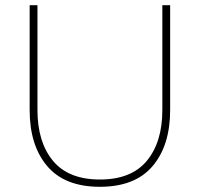

<svg xmlns="http://www.w3.org/2000/svg" viewBox="-20 -708 768 738"><path d="M634 -688V-285Q634 -149 566.5 -69.5Q499 10 364 10Q229 10 161.5 -69.5Q94 -149 94 -285V-688H124V-285Q124 -162 183.5 -90Q243 -18 364 -18Q485 -18 544.5 -90Q604 -162 604 -285V-688Z"/></svg>

Font: Roundo ExtraLight
Style: Regular
Weight: 250
Designer: Namrata Goyal (Gurmukhi), Shiva Nallaperumal (Latin)
Foundry: Indian Type Foundry
Version: Version 1.000;PS 1.0;hotconv 1.0.88;makeotf.lib2.5.647800